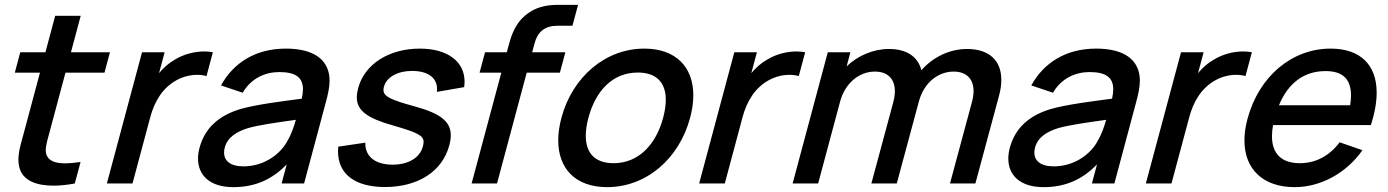

<svg xmlns="http://www.w3.org/2000/svg" viewBox="-20 -755 5710 790"><path d="M249.4 -456H409.9L432.4 -540H271.9L312.1 -690H207.1L166.9 -540H63.4L40.9 -456H144.4L79.2 -212.5C67.3 -168 55.7 -132.3 55.7 -98.4C55.7 -87.3 56.9 -76.4 59.8 -65.5C73.7 -11.7 129.9 8.9 200 8.9C227.6 8.9 257.5 5.7 287.7 0L311.5 -88.5C288 -85.1 266.4 -83 247.6 -83C207.5 -83 179.4 -92.6 170.5 -120.5C168.9 -125.5 168.2 -130.9 168.2 -136.9C168.2 -157.4 176.5 -183.8 185.5 -217.5Z M699.2 -509.5C675.1 -496 652.9 -476.5 634.4 -454L657.4 -540H564.4L419.7 0H525.2L598.2 -272.5C615.2 -336 647.5 -393 707.2 -425.5C734.9 -440.6 764.9 -447.1 791.5 -447.1C805.5 -447.1 818.5 -445.3 829.7 -442L855.9 -540C844.8 -542.2 832.9 -543.3 820.4 -543.3C780.8 -543.3 736.1 -532.3 699.2 -509.5Z M1333.3 -452C1318.8 -523 1252.4 -555 1155.9 -555C1030.9 -555 940.1 -496 889.3 -403.5L978.7 -373.5C1013.3 -433.5 1072 -458.5 1129 -458.5C1197.3 -458.5 1226.5 -435.6 1226.5 -387.6C1226.5 -376.1 1224.8 -363.3 1221.7 -349C1131 -337 1038.9 -325.5 971.4 -307C880.8 -280.5 822.9 -228.5 801 -147C796.9 -131.6 794.8 -116.7 794.8 -102.5C794.8 -35.4 841.5 15 940.1 15C1027.6 15 1098.2 -15 1159.7 -78.5L1138.7 0H1231.2L1320.2 -332.5C1329.2 -365.7 1336.1 -395.7 1336.1 -423.4C1336.1 -433.2 1335.2 -442.7 1333.3 -452ZM981.5 -70.5C925.8 -70.5 901.9 -95 901.9 -127.5C901.9 -134 902.9 -140.9 904.8 -148C916.2 -190.5 953.9 -213.5 1000.7 -228C1049.9 -241.5 1112.6 -250 1197.4 -262C1190.2 -237 1178.9 -202.5 1163.7 -177.5C1137.6 -125 1070.5 -70.5 981.5 -70.5Z M1563.7 14.5C1700.2 14.5 1799.9 -49.5 1828.5 -156.5C1832.6 -171.9 1834.8 -185.8 1834.8 -198.5C1834.8 -255 1792.2 -287.9 1688.9 -316.5C1587.2 -344.1 1557.8 -358.3 1557.8 -384.8C1557.8 -389 1558.5 -393.5 1559.9 -398.5C1570.4 -437.7 1616.5 -463.2 1675.4 -463.2C1678.1 -463.2 1680.9 -463.1 1683.6 -463C1743.9 -460.7 1778.3 -433.3 1778.3 -388.6C1778.3 -384.8 1778.1 -381 1777.6 -377L1889.8 -396.5C1890.9 -404.3 1891.5 -411.9 1891.5 -419.2C1891.5 -502.2 1821.2 -555 1707.3 -555C1580.3 -555 1480.2 -491 1453.9 -393C1450.1 -378.9 1448.1 -366.2 1448.1 -354.5C1448.1 -300 1491.2 -268.5 1598 -238.5C1696 -210.2 1722.9 -197.9 1722.9 -171C1722.9 -165.5 1721.8 -159.4 1719.9 -152.5C1707.4 -105.5 1660.4 -77.5 1595.4 -77.5C1524.7 -77.5 1483.1 -110.2 1483.1 -164.8C1483.1 -165.9 1483.1 -166.9 1483.1 -168L1371.7 -151.5C1371.1 -145 1370.8 -138.7 1370.8 -132.6C1370.8 -38.8 1440.3 14.5 1563.7 14.5Z M2272.4 -649H2335.4L2358.5 -735H2290.5C2288.8 -735 2287 -735 2285.3 -735C2245.2 -735 2191.5 -734.1 2140 -690.5C2095.4 -652.5 2081.4 -600.5 2070.3 -559L2065.2 -540H1975.7L1953.2 -456H2042.7L1920.5 0H2025L2147.2 -456H2283.7L2306.2 -540H2169.7L2180.2 -579C2192.1 -623.5 2222.4 -649 2272.4 -649Z M2478.1 15C2639.1 15 2774.4 -101.5 2819.6 -270.5C2828.4 -303.4 2832.7 -334.3 2832.7 -362.8C2832.7 -479.2 2761 -555 2630.9 -555C2471.9 -555 2335.4 -439.5 2290.1 -270.5C2281.2 -237.3 2276.9 -206.1 2276.9 -177.3C2276.9 -60.9 2348.2 15 2478.1 15ZM2504.5 -83.5C2427.6 -83.5 2390.2 -125.8 2390.2 -196.4C2390.2 -218.4 2393.8 -243.3 2401.1 -270.5C2430.6 -380.5 2499.5 -456.5 2604.5 -456.5C2682.2 -456.5 2719.5 -414.1 2719.5 -344C2719.5 -322.1 2715.8 -297.4 2708.6 -270.5C2679 -160 2607.5 -83.5 2504.5 -83.5Z M3136.2 -509.5C3112.1 -496 3089.9 -476.5 3071.4 -454L3094.4 -540H3001.4L2856.7 0H2962.2L3035.2 -272.5C3052.2 -336 3084.5 -393 3144.2 -425.5C3171.9 -440.6 3201.9 -447.1 3228.5 -447.1C3242.5 -447.1 3255.5 -445.3 3266.7 -442L3292.9 -540C3281.8 -542.2 3269.9 -543.3 3257.4 -543.3C3217.8 -543.3 3173.1 -532.3 3136.2 -509.5Z M3958.7 -553.5C3888.2 -553.5 3818.8 -520.5 3771.2 -466C3757.3 -520.5 3712.2 -553.5 3637.7 -553.5C3572.7 -553.5 3509.8 -526 3463.5 -482L3479 -540H3386L3241.3 0H3346.3L3436.8 -337.5C3456.5 -411 3513.7 -460.5 3579.7 -460.5C3632.2 -460.5 3662 -430.6 3662 -379.7C3662 -366.1 3659.9 -351 3655.5 -334.5L3565.3 0H3669.8L3760.8 -337.5C3782.6 -419 3844.2 -460.5 3903.7 -460.5C3955.3 -460.5 3985.8 -431.2 3985.8 -380.3C3985.8 -367.1 3983.8 -352.5 3979.5 -336.5L3888.8 0H3993.3L4090.7 -361.5C4097 -384.8 4100 -406.5 4100 -426.3C4100 -505 4051.3 -553.5 3958.7 -553.5Z M4667.3 -452C4652.8 -523 4586.4 -555 4489.9 -555C4364.9 -555 4274.1 -496 4223.3 -403.5L4312.7 -373.5C4347.3 -433.5 4406 -458.5 4463 -458.5C4531.3 -458.5 4560.5 -435.6 4560.5 -387.6C4560.5 -376.1 4558.8 -363.3 4555.7 -349C4465 -337 4372.9 -325.5 4305.4 -307C4214.8 -280.5 4156.9 -228.5 4135 -147C4130.9 -131.6 4128.8 -116.7 4128.8 -102.5C4128.8 -35.4 4175.5 15 4274.1 15C4361.6 15 4432.2 -15 4493.7 -78.5L4472.7 0H4565.2L4654.2 -332.5C4663.2 -365.7 4670.1 -395.7 4670.1 -423.4C4670.1 -433.2 4669.2 -442.7 4667.3 -452ZM4315.5 -70.5C4259.8 -70.5 4235.9 -95 4235.9 -127.5C4235.9 -134 4236.9 -140.9 4238.8 -148C4250.2 -190.5 4287.9 -213.5 4334.7 -228C4383.9 -241.5 4446.6 -250 4531.4 -262C4524.2 -237 4512.9 -202.5 4497.7 -177.5C4471.6 -125 4404.5 -70.5 4315.5 -70.5Z M4974.2 -509.5C4950.1 -496 4927.9 -476.5 4909.4 -454L4932.4 -540H4839.4L4694.7 0H4800.2L4873.2 -272.5C4890.2 -336 4922.5 -393 4982.2 -425.5C5009.9 -440.6 5039.9 -447.1 5066.5 -447.1C5080.5 -447.1 5093.5 -445.3 5104.7 -442L5130.9 -540C5119.8 -542.2 5107.9 -543.3 5095.4 -543.3C5055.8 -543.3 5011.1 -532.3 4974.2 -509.5Z M5218.1 -240.5H5620.6C5636.6 -289.8 5644.4 -334.5 5644.4 -373.6C5644.4 -487.8 5577.8 -555 5454.9 -555C5296.9 -555 5160.2 -442.5 5112.8 -265.5C5104.4 -234 5100.3 -204.5 5100.3 -177.2C5100.3 -59.7 5176.1 15 5307.1 15C5411.6 15 5518 -40.5 5585.9 -137L5492.1 -169.5C5450.7 -114 5393.5 -83.5 5328.5 -83.5C5252.5 -83.5 5213.6 -122.9 5213.6 -194.5C5213.6 -208.6 5215.1 -224 5218.1 -240.5ZM5434.1 -462.5C5504.4 -462.5 5538.8 -430.2 5538.8 -362.3C5538.8 -350 5537.7 -336.6 5535.4 -322H5242.4C5280.5 -413.5 5345.1 -462.5 5434.1 -462.5Z"/></svg>

Font: Manrope
Style: SemiBoldItalic
Weight: 600
Italic angle: -15°
Designer: Mikhail Sharanda
Foundry: Mikhail Sharanda
Version: Version 4.502;hotconv 1.0.109;makeotfexe 2.5.65596